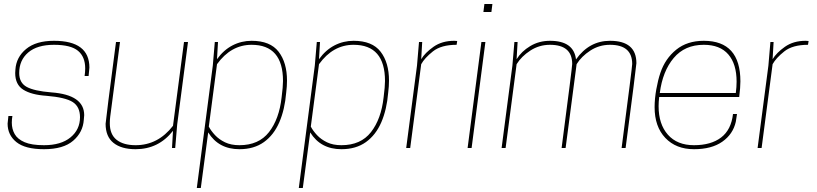

<svg xmlns="http://www.w3.org/2000/svg" viewBox="-20 -740 4084 960"><path d="M200 6Q106 6 62 -29.5Q18 -65 18 -122L22 -160H42Q39 -142 39 -127Q39 -95 53.5 -69.5Q68 -44 103 -29Q138 -14 200 -14Q285 -14 332.5 -53Q380 -92 380 -154Q380 -206 344 -229.5Q308 -253 212 -261Q137 -266 96.5 -291.5Q56 -317 56 -375L57 -392Q61 -454 110.5 -495Q160 -536 250 -536Q427 -536 427 -402L423 -360H403Q406 -380 406 -398Q406 -456 370 -486Q334 -516 250 -516Q166 -516 121 -477.5Q76 -439 76 -375Q76 -326 113.5 -305.5Q151 -285 237 -278Q401 -266 401 -164L399 -141Q395 -79 346 -36.5Q297 6 200 6Z M658 6Q587 6 547.5 -25.5Q508 -57 508 -121Q510 -149 560 -530H580L531 -156Q529 -139 529 -124Q529 -68 563 -41Q597 -14 658 -14Q770 -14 845 -111L900 -530H920L866 -118L856 0H840L845 -86Q773 6 658 6Z M984 200H964L1044 -412L1054 -530H1070L1065 -444Q1098 -490 1142.5 -513Q1187 -536 1238 -536Q1331 -536 1373 -481.5Q1415 -427 1415 -337Q1415 -309 1411 -277Q1404 -192 1376.5 -128.5Q1349 -65 1299.5 -29.5Q1250 6 1177 6Q1073 6 1021 -78ZM1177 -14Q1274 -14 1325 -79.5Q1376 -145 1388 -253Q1395 -307 1395 -335Q1395 -516 1238 -516Q1135 -516 1065 -419L1024 -107Q1035 -86 1055 -64.5Q1075 -43 1105 -28.5Q1135 -14 1177 -14Z M1494 200H1474L1554 -412L1564 -530H1580L1575 -444Q1608 -490 1652.5 -513Q1697 -536 1748 -536Q1841 -536 1883 -481.5Q1925 -427 1925 -337Q1925 -309 1921 -277Q1914 -192 1886.5 -128.5Q1859 -65 1809.5 -29.5Q1760 6 1687 6Q1583 6 1531 -78ZM1687 -14Q1784 -14 1835 -79.5Q1886 -145 1898 -253Q1905 -307 1905 -335Q1905 -516 1748 -516Q1645 -516 1575 -419L1534 -107Q1545 -86 1565 -64.5Q1585 -43 1615 -28.5Q1645 -14 1687 -14Z M2031 0H2011L2065 -412L2075 -530H2091L2086 -444Q2105 -476 2147.5 -506Q2190 -536 2251 -536L2266 -535L2263 -516Q2186 -516 2144.5 -483Q2103 -450 2086 -419Z M2338 0H2318L2387 -530H2407ZM2437 -680H2397L2402 -720H2442Z M3108 0H3088Q3141 -405 3141 -420Q3141 -516 3030 -516Q2976 -516 2931.5 -487Q2887 -458 2863 -419L2808 0H2788Q2841 -405 2841 -420Q2841 -516 2730 -516Q2676 -516 2631.5 -487Q2587 -458 2563 -419L2508 0H2488L2542 -412L2552 -530H2568L2563 -444Q2587 -483 2631 -509.5Q2675 -536 2730 -536Q2849 -536 2860 -443Q2926 -536 3030 -536Q3162 -536 3162 -424Q3160 -396 3108 0Z M3450 6Q3360 6 3306.5 -50.5Q3253 -107 3253 -204Q3253 -246 3261.5 -293.5Q3270 -341 3282 -376Q3306 -447 3361 -491.5Q3416 -536 3499 -536Q3682 -536 3682 -333Q3682 -303 3676 -255H3276Q3273 -231 3273 -209Q3273 -119 3319.5 -66.5Q3366 -14 3450 -14Q3535 -14 3585.5 -52.5Q3636 -91 3645 -170H3665L3659 -131Q3645 -69 3591.5 -31.5Q3538 6 3450 6ZM3659 -275Q3663 -305 3663 -332Q3663 -420 3621.5 -468Q3580 -516 3499 -516Q3404 -516 3348.5 -450Q3293 -384 3279 -275Z M3788 0H3768L3822 -412L3832 -530H3848L3843 -444Q3862 -476 3904.5 -506Q3947 -536 4008 -536L4023 -535L4020 -516Q3943 -516 3901.5 -483Q3860 -450 3843 -419Z"/></svg>

Font: Tanohe Sans Thin
Style: Italic
Weight: 100
Designer: Village Type and Design LLC & Cristiano Sobral
Foundry: Cooper Hewitt Smithsonian Design Museum
Version: Version 1.00;September 29, 2021;FontCreator 13.0.0.2655 64-b